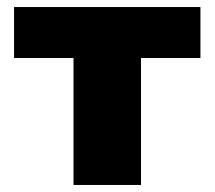

<svg xmlns="http://www.w3.org/2000/svg" viewBox="-20 -526 610 546"><path d="M189 0V-361H20V-506H550V-361H381V0Z"/></svg>

Font: Nunito Sans 7pt Black
Style: Regular
Weight: 900
Designer: Vernon Adams
Foundry: Vernon Adams
Version: Version 3.101;gftools[0.9.27]